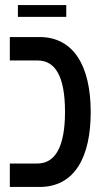

<svg xmlns="http://www.w3.org/2000/svg" viewBox="-20 -742 418 762"><path d="M51 -675H243V-722H51ZM19 0H137C278 0 340 -121 340 -297C340 -485 269 -595 137 -595H19V-502H129C200 -502 238 -438 238 -298C238 -159 199 -93 128 -93H19Z"/></svg>

Font: Noto Sans Hebrew ExtraCondensed Medium
Style: Regular
Weight: 500
Width: 2
Designer: Monotype Design Team
Foundry: Monotype Imaging Inc.
Version: Version 2.004